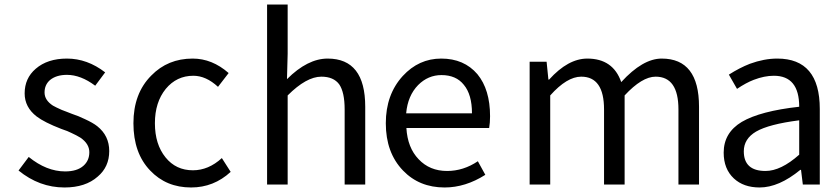

<svg xmlns="http://www.w3.org/2000/svg" viewBox="-20 -816 3668 849"><path d="M62 -62 107 -122Q186 -58 268 -58Q321 -58 349 -83Q375 -106 375 -143Q375 -180 336 -207Q318 -218 296 -228Q281 -236 251 -246Q176 -275 142 -301Q89 -342 89 -403Q89 -470 138 -512Q190 -557 276 -557Q366 -557 445 -496L401 -437Q337 -485 276 -485Q229 -485 201 -462Q177 -441 177 -407Q177 -373 214 -349Q226 -342 253 -330L274 -322L297 -313L327 -302L356 -289Q391 -273 410 -258Q463 -216 463 -148Q463 -78 412 -35Q358 13 265 13Q154 13 62 -62Z M644 -62Q570 -139 570 -271Q570 -403 649 -482Q722 -557 832 -557Q918 -557 991 -493L944 -432Q891 -481 835 -481Q761 -481 713 -423Q665 -364 665 -271Q665 -178 712 -120Q758 -63 833 -63Q902 -63 961 -117L1000 -56Q925 13 825 13Q715 13 644 -62Z M1161 0V-796H1252V-578L1249 -466Q1340 -557 1429 -557Q1595 -557 1595 -344V0H1504V-332Q1504 -408 1480 -443Q1455 -477 1401 -477Q1335 -477 1252 -394V0Z M1762 -62Q1686 -141 1686 -271Q1686 -398 1761 -480Q1832 -557 1931 -557Q2032 -557 2091 -488Q2147 -420 2147 -302Q2147 -273 2143 -250H1777Q1782 -163 1831 -112Q1880 -60 1957 -60Q2029 -60 2093 -103L2126 -43Q2038 13 1946 13Q1834 13 1762 -62ZM1776 -315H2067Q2067 -398 2031 -441Q1997 -484 1932 -484Q1873 -484 1829 -440Q1783 -393 1776 -315Z M2322 0V-543H2397L2405 -464H2408Q2492 -557 2577 -557Q2691 -557 2727 -453Q2822 -557 2906 -557Q3071 -557 3071 -344V0H2980V-332Q2980 -477 2879 -477Q2819 -477 2742 -394V0H2651V-332Q2651 -477 2550 -477Q2487 -477 2413 -394V0Z M3225 -27Q3180 -69 3180 -141Q3180 -229 3260 -277Q3342 -325 3514 -344Q3514 -481 3402 -481Q3360 -481 3313 -463Q3279 -450 3239 -423L3203 -486Q3250 -516 3296 -534Q3359 -557 3417 -557Q3605 -557 3605 -334V0H3530L3522 -65H3519Q3424 13 3339 13Q3268 13 3225 -27ZM3514 -132V-284Q3380 -267 3323 -234Q3269 -202 3269 -147Q3269 -60 3365 -60Q3433 -60 3514 -132Z"/></svg>

Font: Source Han Sans Regular
Style: Regular
Weight: 400
Designer: Ryoko NISHIZUKA  (kana & ideographs); Paul D. Hunt (Latin, Greek & Cyrillic); Wenlong ZHANG  (bopomofo); Sandoll Communi
Foundry: Adobe Systems Incorporated
Version: Version 1.00 January 18, 2024, initial release